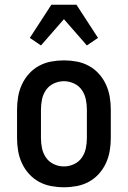

<svg xmlns="http://www.w3.org/2000/svg" viewBox="-20 -783 540 811"><path d="M250 8Q223 8 196 3Q169 -2 145 -15Q121 -28 102.5 -48.5Q84 -69 72.5 -94Q61 -119 56.5 -146Q52 -173 52 -200V-320Q52 -347 56.5 -374Q61 -401 72.5 -426Q84 -451 102.5 -471.5Q121 -492 145 -505Q169 -518 196 -523Q223 -528 250 -528Q277 -528 304 -523Q331 -518 355 -505Q379 -492 397.5 -471.5Q416 -451 427.5 -426Q439 -401 443.5 -374Q448 -347 448 -320V-200Q448 -173 443.5 -146Q439 -119 427.5 -94Q416 -69 397.5 -48.5Q379 -28 355 -15Q331 -2 304 3Q277 8 250 8ZM250 -80Q272 -80 292.5 -89.5Q313 -99 325.5 -117Q338 -135 342.5 -156.5Q347 -178 347 -200V-320Q347 -342 342.5 -363.5Q338 -385 325.5 -403Q313 -421 292.5 -430.5Q272 -440 250 -440Q228 -440 207.5 -430.5Q187 -421 174.5 -403Q162 -385 157.5 -363.5Q153 -342 153 -320V-200Q153 -178 157.5 -156.5Q162 -135 174.5 -117Q187 -99 207.5 -89.5Q228 -80 250 -80ZM153 -591 106 -623 197 -763H303L394 -623L347 -591L250 -702Z"/></svg>

Font: Iosevka Curly Semibold
Style: Regular
Weight: 600
Monospace: yes
Designer: Belleve Invis
Foundry: Belleve Invis
Version: Version 22.1.2; ttfautohint (v1.8.4)